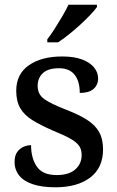

<svg xmlns="http://www.w3.org/2000/svg" viewBox="-20 -786 499 816"><path d="M215 10Q160 10 121 -2.5Q82 -15 62 -39.5Q42 -64 42 -98Q42 -125 53.5 -140.5Q65 -156 81 -162.5Q97 -169 112 -169Q112 -114 136.5 -78Q161 -42 221 -42Q273 -42 300 -66Q327 -90 327 -127Q327 -151 316 -166.5Q305 -182 278.5 -197Q252 -212 205 -231Q152 -254 117.5 -275.5Q83 -297 66 -326.5Q49 -356 49 -400Q49 -471 102.5 -508.5Q156 -546 244 -546Q296 -546 329.5 -533Q363 -520 380 -499Q397 -478 397 -453Q397 -425 377.5 -408Q358 -391 319 -391Q319 -441 297 -468.5Q275 -496 231 -496Q184 -496 162 -475Q140 -454 140 -421Q140 -385 168 -365Q196 -345 263 -319Q317 -298 351 -276Q385 -254 401.5 -224.5Q418 -195 418 -151Q418 -73 363.5 -31.5Q309 10 215 10ZM181 -619Q196 -638 212.5 -664Q229 -690 245 -717Q261 -744 271 -766H392V-756Q383 -743 364 -723Q345 -703 321 -681Q297 -659 272.5 -639.5Q248 -620 227 -606H181Z"/></svg>

Font: Noto Serif Hebrew Medium
Style: Regular
Weight: 500
Version: Version 2.003